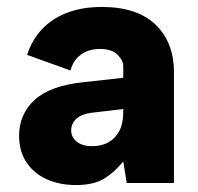

<svg xmlns="http://www.w3.org/2000/svg" viewBox="-20 -527 570 553"><path d="M345 0 335 -62Q309 -30 279 -12Q249 6 199 6Q152 6 115 -10.5Q78 -27 56.5 -59Q35 -91 35 -136Q35 -198 79.5 -239Q124 -280 218 -290L335 -303V-336Q335 -353 318.5 -369.5Q302 -386 267 -386Q236 -386 213.5 -370Q191 -354 183 -324L58 -369Q80 -436 135.5 -471.5Q191 -507 273 -507Q375 -507 428 -456Q481 -405 481 -319V0ZM335 -213 242 -202Q214 -198 199.5 -184.5Q185 -171 185 -151Q185 -132 201 -119Q217 -106 245 -106Q273 -106 293 -117.5Q313 -129 324 -150.5Q335 -172 335 -204Z"/></svg>

Font: Albert Sans ExtraBold
Style: Regular
Weight: 800
Designer: Andreas Rasmussen
Foundry: a.Foundry
Version: Version 1.025